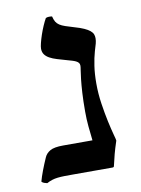

<svg xmlns="http://www.w3.org/2000/svg" viewBox="-70 -608 495 672"><g transform="rotate(-10 177.5 -271.5)"><path d="M161.6 -557.6Q164.6 -545.4 168.9 -538.1Q173.3 -530.8 181.2 -525.6Q189 -520.5 201.2 -516.4Q213.4 -512.2 231.9 -506.8Q252.4 -501 265.4 -495.1Q278.3 -489.3 285.6 -483.2Q293 -477.1 295.7 -470.5Q298.3 -463.9 298.3 -456.1Q298.3 -446.8 295.7 -437.3Q293 -427.7 288.1 -411.6Q281.7 -389.6 277.6 -361.6Q273.4 -333.5 273.4 -299.3Q273.4 -263.2 278.8 -227.3Q284.2 -191.4 290.5 -162.1Q296.9 -132.8 302.2 -113.3Q307.6 -93.8 307.6 -90.8Q307.6 -90.3 306.6 -87.4Q302.7 -75.7 299.6 -65.4Q296.4 -55.2 293.9 -45.4Q291.5 -35.6 289.1 -25.6Q286.6 -15.6 283.7 -3.4Q283.2 -1.5 281.7 -0.7Q280.3 0 278.8 0H137.2Q119.6 0 106.7 0.2Q93.8 0.5 83 1.7Q72.3 2.9 63 5.9Q53.7 8.8 43.9 14.2Q38.6 13.2 33.2 11.2Q27.8 9.3 24.4 5.4Q28.8 -11.2 36.9 -32.5Q44.9 -53.7 54.7 -75.7Q60.5 -89.4 75 -97.7Q89.4 -106 121.1 -106H225.6Q222.7 -130.9 220.2 -156.7Q217.8 -182.6 217.8 -209Q217.8 -247.6 219.5 -275.9Q221.2 -304.2 223.4 -323.5Q225.6 -342.8 227.5 -354.2Q229.5 -365.7 229.5 -370.6Q229.5 -377 226.3 -380.9Q223.1 -384.8 217.3 -387.7Q211.4 -390.6 203.9 -392.8Q196.3 -395 187.5 -397.5Q168.5 -402.8 153.1 -407.5Q137.7 -412.1 126.7 -418.2Q115.7 -424.3 109.9 -432.6Q104 -440.9 104 -453.1Q104 -460 107.2 -472.9Q110.4 -485.8 115.5 -501Q120.6 -516.1 127 -530.8Q133.3 -545.4 139.2 -555.7Q143.1 -558.1 149.7 -558.3Q156.2 -558.6 161.6 -557.6Z"/></g></svg>

Font: Federov2
Style: Regular
Weight: 400
Designer: Olexa M. Volochay | Cyreal.org
Foundry: Olexa M. Volochay | Cyreal.org
Version: Version 1.000